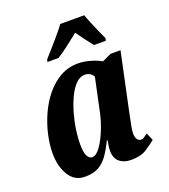

<svg xmlns="http://www.w3.org/2000/svg" viewBox="-141 -868 864 980"><g transform="rotate(-20 291.0 -378.0)"><path d="M153 10Q97 10 67 -38.5Q37 -87 37 -159Q37 -206 49 -259Q61 -312 84 -363Q107 -414 141 -455.5Q175 -497 218.5 -521.5Q262 -546 315 -546Q349 -546 385 -535Q421 -524 440 -512L488 -535H543L477 -224Q475 -212 470.5 -191.5Q466 -171 462 -149.5Q458 -128 458 -114Q458 -92 466 -81Q474 -70 486 -70Q496 -70 503.5 -75.5Q511 -81 523 -90L541 -49Q518 -30 487 -10Q456 10 404 10Q365 10 341 -10Q317 -30 317 -71Q317 -84 319 -97Q321 -110 324 -126H320Q299 -83 277.5 -52.5Q256 -22 227 -6Q198 10 153 10ZM221 -71Q243 -71 266 -103Q289 -135 309 -185Q329 -235 339 -288L374 -453Q367 -466 355 -473Q343 -480 329 -480Q302 -480 279.5 -457.5Q257 -435 239.5 -398Q222 -361 209.5 -317.5Q197 -274 191 -231.5Q185 -189 185 -156Q185 -108 195.5 -89.5Q206 -71 221 -71ZM175 -619Q192 -638 214.5 -663.5Q237 -689 260 -716Q283 -743 300 -766H430Q437 -745 448.5 -718Q460 -691 471.5 -664.5Q483 -638 492 -619L489 -606H425Q411 -623 390.5 -650.5Q370 -678 356 -698Q320 -670 291.5 -647.5Q263 -625 232 -606H172Z"/></g></svg>

Font: Noto Serif ExtraCondensed ExtraBold
Style: Italic
Weight: 800
Width: 2
Italic angle: -12°
Designer: Monotype Design Team
Foundry: Monotype Imaging Inc.
Version: Version 2.013